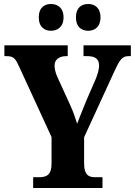

<svg xmlns="http://www.w3.org/2000/svg" viewBox="-20 -941 675 961"><path d="M422 -787C452 -787 483 -805 483 -854C483 -904 452 -921 422 -921C389 -921 360 -904 360 -854C360 -805 389 -787 422 -787ZM235 -787C266 -787 298 -805 298 -854C298 -904 266 -921 235 -921C204 -921 174 -904 174 -854C174 -805 204 -787 235 -787ZM146 0H493V-54H455C426 -54 401 -64 401 -122V-254L552 -583C580 -644 592 -660 624 -660H635V-714H398V-660H416C456 -660 476 -647 476 -611C476 -602 473 -581 461 -550L412 -437C395 -394 378 -354 366 -322C356 -353 348 -379 331 -416L266 -558C258 -576 253 -597 253 -613C253 -642 275 -660 312 -660H319V-714H2V-660H13C50 -660 58 -646 76 -607L238 -255V-122C238 -65 213 -54 175 -54H146Z"/></svg>

Font: Noto Serif Devanagari Condensed ExtraBold
Style: Regular
Weight: 800
Width: 3
Designer: Universal Thirst, Indian Type Foundry and the Monotype Design Team
Foundry: Monotype Imaging Inc.
Version: Version 2.004